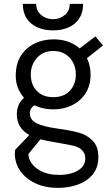

<svg xmlns="http://www.w3.org/2000/svg" viewBox="-20 -726 552 976"><path d="M276 229Q208 229 158.8 205.2Q109.5 181.5 82.5 142Q55.5 102.5 55.5 55Q55.5 46.5 57 35.5L129 -39.5Q65.5 -75.5 65.5 -144.5Q65.5 -197 102 -229Q60 -277.5 60 -340Q60 -402 86 -442.5Q112 -483 155.8 -504.5Q199.5 -526 252.5 -526Q331.5 -526 385 -480L465 -541L503.5 -495L422 -430Q440.5 -392 440.5 -347Q440.5 -291 414.8 -251.5Q389 -212 346.2 -191Q303.5 -170 251 -170Q198.5 -170 154 -191Q131.5 -174 131.5 -151.5Q131.5 -115.5 167.2 -98.8Q203 -82 268.5 -73Q337.5 -63.5 379.8 -52Q422 -40.5 451 -11Q480 18.5 480 72.5Q480 125 452 159.8Q424 194.5 377.2 211.8Q330.5 229 276 229ZM250.5 -232Q304.5 -232 335 -264.5Q365.5 -297 365.5 -348.5Q365.5 -380.5 351.8 -407.5Q338 -434.5 312.2 -450.8Q286.5 -467 250.5 -467Q214.5 -467 189.2 -450.2Q164 -433.5 150.2 -406.5Q136.5 -379.5 136.5 -348.5Q136.5 -295 167.5 -263.5Q198.5 -232 250.5 -232ZM282 163Q317 163 347 153.8Q377 144.5 395.2 126Q413.5 107.5 413.5 79.5Q413.5 30.5 354 15Q328 9 266.5 -1.5Q211.5 -10.5 185.5 -18L124.5 57Q125 84.5 143.8 108.5Q162.5 132.5 197.2 147.8Q232 163 282 163ZM249.5 -571.5Q206 -571.5 171.2 -586.5Q136.5 -601.5 116.2 -631.5Q96 -661.5 96 -706.5H164Q164 -670.5 189.5 -649.5Q215 -628.5 249.5 -628.5Q284.5 -628.5 309.5 -649.8Q334.5 -671 334.5 -706.5H402.5Q402.5 -662 382.8 -632Q363 -602 328.5 -586.8Q294 -571.5 249.5 -571.5Z"/></svg>

Font: Acari Sans
Style: Regular
Weight: 400
Designer: Alfredo Marco Pradil and Stefan Peev (font) & Cristiano Sobral (main changes)
Foundry: Alfredo Marco Pradil and Stefan Peev (font) & Cristiano Sobral (main changes)
Version: Version 1.063; ttfautohint (v1.8.3)